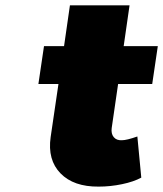

<svg xmlns="http://www.w3.org/2000/svg" viewBox="-20 -690 612 720"><path d="M124 -375 145 -517.1H220.2L242.2 -669.9H465.8L443.8 -517.1H571.8L550.8 -375H422.9L398.9 -210Q396 -188.5 406.5 -175.8Q417 -163.1 437 -164.1Q455.1 -164.1 495.1 -178.2L509.8 -23.9Q481 -8.3 437.5 0.7Q394 9.8 350.1 9.8Q256.3 10.7 207 -39.8Q157.7 -90.3 169.9 -175.8L199.2 -375Z"/></svg>

Font: Trueno Black
Style: Italic
Weight: 900
Designer: Julieta Ulanovsky
Foundry: Julieta Ulanovsky
Version: Version 3.001b | FøM Fix